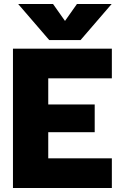

<svg xmlns="http://www.w3.org/2000/svg" viewBox="-20 -943 606 963"><path d="M71 -923H246L306 -838L366 -923H540L384 -742H227ZM45 -699H541V-550H222V-419H455V-280H222V-149H541V0H45Z"/></svg>

Font: Prompt
Style: Bold
Weight: 700
Designer: Katatrad Team
Foundry: CadsonDemak
Version: Version 1.000